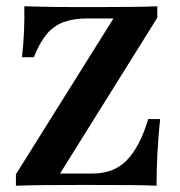

<svg xmlns="http://www.w3.org/2000/svg" viewBox="-20 -591 574 611"><path d="M30.6 0V-36.3L341.1 -532.3H258.9Q213.7 -532.3 182.3 -520.6Q150.8 -508.9 128.2 -481.9Q105.6 -454.8 87.9 -408.9H50Q54.8 -451.6 56.5 -491.9Q58.1 -532.3 57.3 -571Q86.3 -570.2 126.6 -569.4Q166.9 -568.5 225.8 -568.5H299.2Q341.9 -568.5 390.7 -569Q439.5 -569.4 480.6 -571V-534.7L171 -38.7H273.4Q307.3 -38.7 334.3 -48.8Q361.3 -58.9 382.3 -79.8Q403.2 -100.8 420.6 -133.5Q437.9 -166.1 451.6 -212.1H489.5Q483.9 -157.3 481 -104.4Q478.2 -51.6 478.2 0Q443.5 -1.6 394.8 -2Q346 -2.4 275.8 -2.4H225.8Q179 -2.4 127.8 -2Q76.6 -1.6 30.6 0Z"/></svg>

Font: Playfair 9pt
Style: Bold
Weight: 700
Designer: Claus Eggers Sørensen
Foundry: Claus Eggers Sørensen
Version: Version 2.203